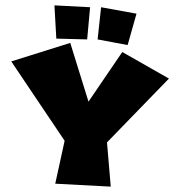

<svg xmlns="http://www.w3.org/2000/svg" viewBox="-20 -717 650 716"><path d="M344 -570 357 -690 489 -666 456 -549ZM183 -697 190 -573 305 -570 316 -690ZM22 -488 242 -557 310 -338 436 -523 610 -424 379 -186 393 -21 186 -32 221 -192Z"/></svg>

Font: Super Mario
Style: Regular
Weight: 400
Version: Version 1.0